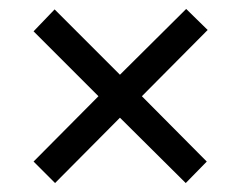

<svg xmlns="http://www.w3.org/2000/svg" viewBox="-20 -568 513 429"><path d="M396 -548 248 -401 102 -547 55 -498 200 -353 55 -207 103 -159 248 -305 395 -159 442 -207 297 -353 444 -501Z"/></svg>

Font: Noto Sans Condensed
Style: Italic
Weight: 400
Width: 3
Italic angle: -12°
Designer: Monotype Design Team
Foundry: Monotype Imaging Inc.
Version: Version 2.013